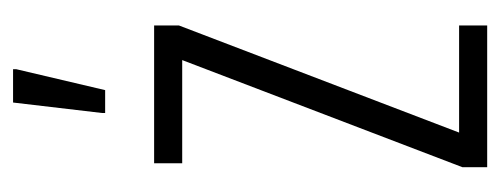

<svg xmlns="http://www.w3.org/2000/svg" viewBox="-256 -510 766 294"><g transform="rotate(-90 127.0 -363.0)"><path d="M18 0V-38L182 -467H24V-510H235V-472L71 -43H235V0ZM101 -585V-590L117 -726H168V-721L136 -585Z"/></g></svg>

Font: Saira Ultra Condensed Light
Style: Regular
Weight: 300
Width: 1
Designer: Hector Gatti with collaboration of the Omnibus-Type team
Foundry: Omnibus-Type
Version: Version 1.001; ttfautohint (v1.8)